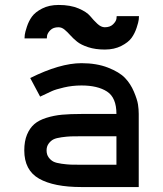

<svg xmlns="http://www.w3.org/2000/svg" viewBox="-20 -755 658 775"><path d="M216 -645Q195 -645 183.5 -633.5Q172 -622 170 -611L169 -600H79Q79 -605 80 -614.5Q81 -624 88.5 -647Q96 -670 109 -688Q122 -706 150 -720.5Q178 -735 217 -735Q264 -735 297 -721Q330 -707 344 -690Q358 -673 373 -659Q388 -645 403 -645Q424 -645 436 -656.5Q448 -668 450 -679L451 -690H541Q541 -685 540 -675.5Q539 -666 531.5 -643Q524 -620 511 -602Q498 -584 469.5 -569.5Q441 -555 403 -555Q365 -555 336 -564.5Q307 -574 291 -587Q275 -600 263.5 -613Q252 -626 240.5 -635.5Q229 -645 216 -645ZM309 0Q197 0 137.5 -34Q78 -68 78 -148Q78 -185 89 -211.5Q100 -238 118.5 -254Q137 -270 167.5 -279.5Q198 -289 230.5 -292Q263 -295 309 -295H450Q450 -361 412 -385.5Q374 -410 309 -410Q272 -410 238 -402Q204 -394 190 -387.5Q176 -381 142 -365L102 -440Q222 -500 309 -500Q370 -500 416 -482Q462 -464 484.5 -440.5Q507 -417 520.5 -385Q534 -353 537 -333.5Q540 -314 540 -295V0ZM309 -90H450V-205H309Q281 -205 266 -204.5Q251 -204 229 -201Q207 -198 196 -192.5Q185 -187 176.5 -175.5Q168 -164 168 -148Q168 -131 176.5 -119.5Q185 -108 196 -102.5Q207 -97 229 -94Q251 -91 265.5 -90.5Q280 -90 309 -90Z"/></svg>

Font: Hermit
Style: Regular
Weight: 400
Designer: Pablo Caro
Version: Version 2.000;PS 002.000;hotconv 1.0.88;makeotf.lib2.5.64775